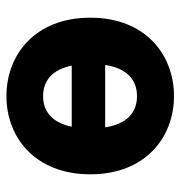

<svg xmlns="http://www.w3.org/2000/svg" viewBox="-2 -547 561 597"><g transform="rotate(-90 278.5 -248.5)"><path d="M278 12C407 12 522 -77 522 -248C522 -420 407 -509 278 -509C150 -509 35 -420 35 -248C35 -77 150 12 278 12ZM278 -395C328 -395 361 -364 373 -306H183C195 -364 228 -395 278 -395ZM278 -103C225 -103 191 -137 181 -202H375C365 -137 331 -103 278 -103Z"/></g></svg>

Font: Source Sans Pro
Style: Bold
Weight: 700
Designer: Paul D. Hunt
Foundry: Adobe Systems Incorporated
Version: Version 3.006;hotconv 1.0.111;makeotfexe 2.5.65597